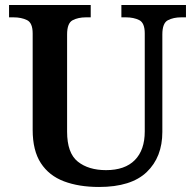

<svg xmlns="http://www.w3.org/2000/svg" viewBox="-20 -734 776 764"><path d="M374 10Q294 10 234.5 -12.5Q175 -35 142.5 -85Q110 -135 110 -217V-601Q110 -643 87.5 -654Q65 -665 34 -665H16V-714H341V-665H322Q291 -665 269 -653.5Q247 -642 247 -597V-210Q247 -125 289.5 -91Q332 -57 402 -57Q477 -57 516.5 -97Q556 -137 556 -211V-601Q556 -643 534 -654Q512 -665 481 -665H463V-714H720V-665H701Q670 -665 648 -653.5Q626 -642 626 -597V-209Q626 -109 564 -49.5Q502 10 374 10Z"/></svg>

Font: Noto Serif Myanmar SemiBold
Style: Regular
Weight: 600
Designer: Ben Mitchell and the Monotype Design Team
Foundry: Monotype Imaging Inc.
Version: Version 2.106; ttfautohint (v1.8.4.7-5d5b)